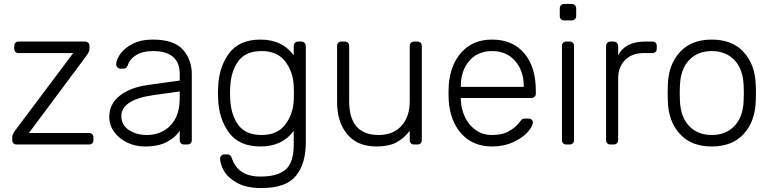

<svg xmlns="http://www.w3.org/2000/svg" viewBox="-20 -730 3895 970"><path d="M452 -36V-22Q452 -12 446 -6Q440 0 430 0H64Q54 0 48 -6Q42 -12 42 -22V-39Q42 -50 56 -70L350 -462H74Q64 -462 58 -468Q52 -474 52 -484V-498Q52 -508 58 -514Q64 -520 74 -520H410Q420 -520 426 -514Q432 -508 432 -498V-481Q432 -470 418 -450L126 -58H430Q440 -58 446 -52Q452 -46 452 -36Z M888 -69Q866 -36 823.5 -13Q781 10 711 10Q663 10 622 -10Q581 -30 556.5 -64Q532 -98 532 -139Q532 -205 585.5 -247Q639 -289 730 -301L888 -323V-358Q888 -413 854.5 -442.5Q821 -472 752 -472Q701 -472 668.5 -452Q636 -432 627 -404Q623 -392 617.5 -387.5Q612 -383 603 -383H589Q580 -383 573.5 -389.5Q567 -396 567 -405Q567 -427 587 -456.5Q607 -486 649 -508Q691 -530 752 -530Q859 -530 904 -479Q949 -428 949 -355V-22Q949 -12 943 -6Q937 0 927 0H910Q900 0 894 -6Q888 -12 888 -22ZM888 -268 759 -250Q677 -239 635 -212Q593 -185 593 -144Q593 -98 631.5 -73Q670 -48 721 -48Q794 -48 841 -96Q888 -144 888 -234Z M1464 -451V-497Q1464 -507 1470 -513.5Q1476 -520 1486 -520H1502Q1512 -520 1518.5 -513.5Q1525 -507 1525 -497V-10Q1525 97 1475 158.5Q1425 220 1301 220Q1223 220 1176 193Q1129 166 1110.5 131.5Q1092 97 1092 71Q1092 62 1098.5 56Q1105 50 1114 50H1128Q1137 50 1142.5 54.5Q1148 59 1152 71Q1183 162 1296 162Q1382 162 1423 126.5Q1464 91 1464 0V-69Q1406 10 1296 10Q1188 10 1136.5 -60.5Q1085 -131 1082 -232L1081 -260L1082 -288Q1085 -389 1136.5 -459.5Q1188 -530 1296 -530Q1405 -530 1464 -451ZM1143 -288 1142 -260 1143 -232Q1146 -151 1183.5 -99.5Q1221 -48 1302 -48Q1381 -48 1421 -100.5Q1461 -153 1464 -224Q1465 -234 1465 -260Q1465 -286 1464 -296Q1461 -367 1421 -419.5Q1381 -472 1302 -472Q1221 -472 1183.5 -420.5Q1146 -369 1143 -288Z M1705 -520H1722Q1732 -520 1738 -514Q1744 -508 1744 -498V-219Q1744 -48 1893 -48Q1965 -48 2007.5 -93.5Q2050 -139 2050 -219V-498Q2050 -508 2056 -514Q2062 -520 2072 -520H2089Q2099 -520 2105 -514Q2111 -508 2111 -498V-22Q2111 -12 2105 -6Q2099 0 2089 0H2072Q2062 0 2056 -6Q2050 -12 2050 -22V-69Q2020 -30 1981.5 -10Q1943 10 1883 10Q1785 10 1734 -52Q1683 -114 1683 -214V-498Q1683 -508 1689 -514Q1695 -520 1705 -520Z M2687 -272V-257Q2687 -247 2680.5 -241Q2674 -235 2664 -235H2308V-225Q2310 -178 2329.5 -137.5Q2349 -97 2384 -72.5Q2419 -48 2466 -48Q2521 -48 2555.5 -69.5Q2590 -91 2605 -113Q2614 -125 2618.5 -128Q2623 -131 2635 -131H2651Q2660 -131 2666 -126Q2672 -121 2672 -113Q2672 -92 2645.5 -62.5Q2619 -33 2572 -11.5Q2525 10 2466 10Q2371 10 2313 -52.5Q2255 -115 2247 -220L2246 -260L2247 -300Q2255 -404 2312.5 -467Q2370 -530 2466 -530Q2570 -530 2628.5 -461Q2687 -392 2687 -272ZM2626 -291V-295Q2626 -372 2582.5 -422Q2539 -472 2466 -472Q2393 -472 2350.5 -422Q2308 -372 2308 -295V-291Z M2868 -627H2830Q2820 -627 2814 -633Q2808 -639 2808 -649V-687Q2808 -697 2814 -703.5Q2820 -710 2830 -710H2868Q2878 -710 2884.5 -703.5Q2891 -697 2891 -687V-649Q2891 -639 2884.5 -633Q2878 -627 2868 -627ZM2858 0H2841Q2831 0 2825 -6Q2819 -12 2819 -22V-498Q2819 -508 2825 -514Q2831 -520 2841 -520H2858Q2868 -520 2874 -514Q2880 -508 2880 -498V-22Q2880 -12 2874 -6Q2868 0 2858 0Z M3276 -520Q3286 -520 3292 -514Q3298 -508 3298 -498V-484Q3298 -474 3292 -468Q3286 -462 3276 -462H3233Q3173 -462 3138 -427Q3103 -392 3103 -332V-22Q3103 -12 3096.5 -6Q3090 0 3080 0H3064Q3054 0 3048 -6Q3042 -12 3042 -22V-497Q3042 -507 3048 -513.5Q3054 -520 3064 -520H3080Q3090 -520 3096.5 -513.5Q3103 -507 3103 -497V-451Q3139 -520 3239 -520Z M3799 -260Q3799 -228 3798 -218Q3795 -117 3737.5 -53.5Q3680 10 3576 10Q3472 10 3414.5 -53.5Q3357 -117 3354 -218L3353 -260L3354 -302Q3357 -403 3414.5 -466.5Q3472 -530 3576 -530Q3680 -530 3737.5 -466.5Q3795 -403 3798 -302Q3799 -292 3799 -260ZM3415 -297 3414 -260 3415 -223Q3418 -139 3461.5 -93.5Q3505 -48 3576 -48Q3647 -48 3690.5 -93.5Q3734 -139 3737 -223Q3738 -233 3738 -260Q3738 -287 3737 -297Q3734 -381 3690.5 -426.5Q3647 -472 3576 -472Q3505 -472 3461.5 -426.5Q3418 -381 3415 -297Z"/></svg>

Font: Hezaedrus Light
Style: Regular
Weight: 300
Designer: Hubert & Fischer
Foundry: Hubert & Fischer
Version: Version 1.10;September 3, 2019;FontCreator 11.5.0.2425 64-bi